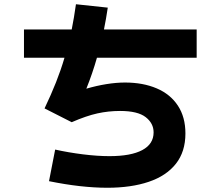

<svg xmlns="http://www.w3.org/2000/svg" viewBox="-20 -829 1040 905"><path d="M486 56Q363 56 211 25L240 -124Q303 -110 371 -101.5Q439 -93 496 -93Q597 -93 650.5 -121.5Q704 -150 704 -205Q704 -248 666.5 -277Q629 -306 546 -306Q491 -306 439 -294.5Q387 -283 318 -253L190 -318Q221 -383 244 -441Q267 -499 284 -557H93V-690H318Q329 -745 338 -809L488 -793Q480 -739 470 -690H907V-557H437Q416 -483 387 -411Q435 -425 481.5 -432.5Q528 -440 569 -440Q654 -440 718.5 -412.5Q783 -385 818.5 -331Q854 -277 854 -200Q854 -114 809 -57Q764 0 681 28Q598 56 486 56Z"/></svg>

Font: Murecho
Style: Bold
Weight: 700
Designer: Neil Summerour
Foundry: Positype
Version: Version 1.010; ttfautohint (v1.8.3)